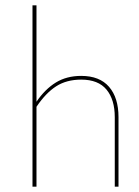

<svg xmlns="http://www.w3.org/2000/svg" viewBox="-20 -701 522 721"><path d="M425 -261V0H411V-261Q411 -327 380 -364.5Q349 -402 285 -402Q230 -402 191 -377Q152 -352 117 -300V0H102V-681H117V-319Q149 -366 189.5 -391Q230 -416 285 -416Q354 -416 389.5 -375Q425 -334 425 -261Z"/></svg>

Font: Fira Sans Compressed Hair
Style: Regular
Weight: 100
Width: 1
Designer: bBox Type GmbH & Carrois Corporate GbR & Edenspiekermann AG
Foundry: bBox Type GmbH & Carrois Corporate GbR & Edenspiekermann AG
Version: Version 4.301